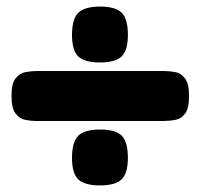

<svg xmlns="http://www.w3.org/2000/svg" viewBox="-20 -557 609 584"><path d="M89 -189Q74 -189 56.5 -192.5Q39 -196 27 -212Q15 -228 15 -266Q15 -304 28 -319.5Q41 -335 59 -338Q77 -341 93 -341H478Q494 -341 512 -338Q530 -335 542.5 -319Q555 -303 555 -265Q555 -228 543.5 -212Q532 -196 514 -192.5Q496 -189 477 -189ZM284 7Q237 7 218 -11.5Q199 -30 199 -76Q199 -125 218 -144Q237 -163 285 -163Q332 -163 350.5 -144Q369 -125 369 -77Q369 -30 350 -11.5Q331 7 284 7ZM284 -367Q237 -367 218 -385.5Q199 -404 199 -450Q199 -499 218 -518Q237 -537 285 -537Q332 -537 350.5 -518Q369 -499 369 -451Q369 -404 350 -385.5Q331 -367 284 -367Z"/></svg>

Font: Fredoka SemiExpanded
Style: Bold
Weight: 700
Width: 6
Designer: Ben Nathan
Foundry: Milena B. Brandão, Ben Nathan
Version: Version 2.001